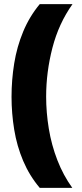

<svg xmlns="http://www.w3.org/2000/svg" viewBox="-20 -754 399 932"><path d="M36 -284Q36 -366 49 -446.5Q62 -527 92.5 -600.5Q123 -674 173 -734H332Q265 -640 234.5 -522Q204 -404 204 -285Q204 -208 217 -129Q230 -50 258.5 23.5Q287 97 331 158H173Q123 99 92.5 27Q62 -45 49 -124.5Q36 -204 36 -284Z"/></svg>

Font: Noto Sans Thai Black
Style: Regular
Weight: 900
Version: Version 2.001